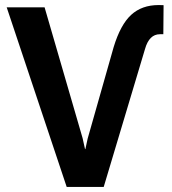

<svg xmlns="http://www.w3.org/2000/svg" viewBox="-20 -740 682 760"><path d="M390.5 0H244L6.5 -711H156.5L307 -193L316.5 -150H318L327 -191.5L430 -554Q457 -642.5 499.2 -681.2Q541.5 -720 608 -720L627.5 -719.5L626.5 -604.5H613Q570.5 -604.5 554 -546Z"/></svg>

Font: Roberto Sans
Style: Bold
Weight: 700
Designer: Google (font) & Cristiano Sobral (main changes)
Version: Version 1.000;October 12, 2021;FontCreator 14.0.0.2814 64-bi